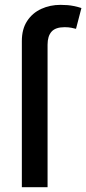

<svg xmlns="http://www.w3.org/2000/svg" viewBox="-20 -778 358 798"><path d="M70.8 0V-607.4Q70.8 -657.2 92.8 -690.7Q114.7 -724.1 151.4 -741Q188 -757.8 231.4 -757.8Q262.7 -757.8 285.2 -753.2Q307.6 -748.5 318.4 -744.6L295.9 -658.2Q288.6 -660.2 276.6 -662.6Q264.6 -665 248.5 -665Q210.9 -665 194.3 -646.5Q177.7 -627.9 177.7 -592.3V0Z"/></svg>

Font: Inter 16pt Medium
Style: Regular
Weight: 500
Version: Version 4.001;git-66647c0bb